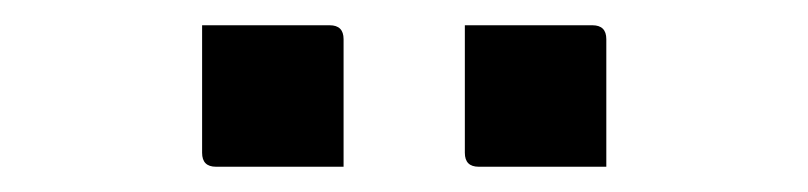

<svg xmlns="http://www.w3.org/2000/svg" viewBox="-20 -781 640 152"><path d="M140 -761H241Q252 -761 252 -750V-649H151Q140 -649 140 -660ZM348 -761H449Q460 -761 460 -750V-649H359Q348 -649 348 -660Z"/></svg>

Font: Recursive Sn Lnr St
Style: Regular
Weight: 400
Version: Version 1.079;hotconv 1.0.112;makeotfexe 2.5.65598; ttfautoh